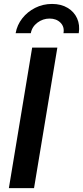

<svg xmlns="http://www.w3.org/2000/svg" viewBox="-20 -974 430 994"><path d="M276.9 -727.5 156.2 0H25.9L146.5 -727.5ZM249.5 -953.6Q296.4 -953.6 330.1 -933.3Q363.8 -913.1 379.2 -878.9Q394.5 -844.7 387.7 -802.2H308.6Q314.5 -835.4 293 -856.7Q271.5 -877.9 236.8 -877.9Q202.1 -877.9 173.8 -856.7Q145.5 -835.4 139.6 -802.2H61Q68.4 -844.7 95.2 -878.9Q122.1 -913.1 162.1 -933.3Q202.1 -953.6 249.5 -953.6Z"/></svg>

Font: Inter 17pt SemiBold
Style: Italic
Weight: 600
Italic angle: -9.3988°
Version: Version 4.001;git-66647c0bb